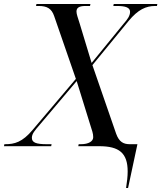

<svg xmlns="http://www.w3.org/2000/svg" viewBox="-69 -734 810 964"><path d="M564 210H574L621 -10H583C551 -10 529 -21 514 -63L395 -407L577 -629C624 -686 664 -704 710 -704H719L721 -714H502L500 -704H519C561 -704 584 -696 584 -675C584 -654 571 -637 551 -614L391 -418L331 -616C322 -645 315 -663 315 -676C315 -694 327 -704 360 -704H383L385 -714H114L112 -704H125C166 -704 190 -692 203 -653L312 -338L95 -82C43 -20 4 -10 -43 -10H-47L-49 0H188L190 -10H166C113 -10 91 -18 91 -42C91 -63 107 -80 130 -107L316 -327L382 -114C394 -76 399 -64 399 -45C399 -25 377 -10 337 -10H326L324 0H429C529 0 572 34 572 127C572 151 569 178 564 210Z"/></svg>

Font: Noto Serif Display
Style: Italic
Weight: 400
Italic angle: -12°
Designer: Monotype Design Team
Foundry: Monotype Imaging Inc.
Version: Version 2.009